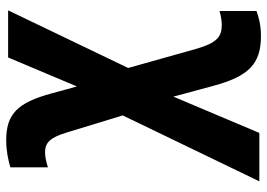

<svg xmlns="http://www.w3.org/2000/svg" viewBox="-138 -456 840 603"><g transform="rotate(-90 281.5 -155.0)"><path d="M469 245C505 245 529 238 548 231V115C533 119 518 122 504 122C467 122 448 106 430 45L369 -172L550 -549H402L311 -333L289 -413C260 -520 224 -555 142 -555C108 -555 82 -549 57 -542V-424C76 -430 91 -433 104 -433C133 -433 150 -419 166 -366L220 -189L13 240H165L279 -30L313 96C343 206 381 245 469 245Z"/></g></svg>

Font: Noto Sans Mono SemiCondensed ExtraBold
Style: Regular
Weight: 800
Width: 4
Designer: Monotype Design Team
Foundry: Monotype Imaging Inc.
Version: Version 2.014